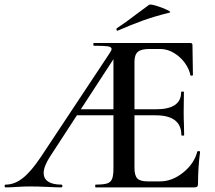

<svg xmlns="http://www.w3.org/2000/svg" viewBox="-29 -811 932 831"><path d="M-4 -12Q34 -12 70 -40.5Q106 -69 148 -132L441 -574Q454 -592 454 -599Q454 -608 437.5 -610.5Q421 -613 377 -613Q375 -613 375 -619Q375 -625 377 -625H795Q804 -625 804 -616L806 -486Q806 -484 800.5 -483.5Q795 -483 795 -486Q790 -512 771.5 -538Q753 -564 724.5 -581.5Q696 -599 664 -599H618Q582 -599 567.5 -586.5Q553 -574 553 -543V-85Q553 -52 565 -39Q577 -26 610 -26H664Q716 -26 763.5 -64Q811 -102 825 -155Q825 -157 830 -157Q837 -157 837 -154Q828 -86 828 -15Q828 -7 824.5 -3.5Q821 0 812 0H385Q383 0 383 -6Q383 -12 385 -12Q419 -12 434.5 -17Q450 -22 456 -36.5Q462 -51 462 -81V-589L494 -604L188 -134Q160 -91 160 -62Q160 -38 179.5 -25Q199 -12 236 -12Q241 -12 241 -6Q241 0 236 0Q215 0 177 -2Q133 -4 101 -4Q76 -4 44 -2Q14 0 -4 0Q-9 0 -9 -6Q-9 -12 -4 -12ZM305 -338H528L535 -312H290ZM644 -312H490V-338H646Q755 -338 755 -412Q755 -415 761 -415Q767 -415 767 -412L766 -325Q766 -294 767 -278L768 -226Q768 -224 762 -224Q756 -224 756 -226Q756 -312 644 -312ZM480 -678Q476 -678 475 -682.5Q474 -687 477 -689Q514 -713 566 -753L616 -790Q621 -794 647.5 -786Q674 -778 694.5 -768Q715 -758 704 -756Q642 -741 590.5 -722.5Q539 -704 482 -679Z"/></svg>

Font: Cormorant Unicase SemiBold
Style: Regular
Weight: 600
Designer: Christian Thalmann (Catharsis Fonts)
Foundry: Catharsis Fonts
Version: Version 4.000